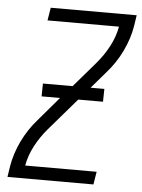

<svg xmlns="http://www.w3.org/2000/svg" viewBox="-53 -777 605 819"><g transform="rotate(5 250.0 -367.5)"><path d="M10 0 17 -46Q26 -101 52 -155Q78 -209 118 -254L204 -355H125L126 -410H253L345 -517Q376 -553 398 -594.5Q420 -636 428 -680H122L131 -735H499L492 -689Q483 -634 457 -580Q431 -526 391 -481L330 -410H389L388 -355H282L164 -218Q133 -182 111 -140.5Q89 -99 81 -55H387L378 0Z"/></g></svg>

Font: Iosevka Curly Light
Style: Italic
Weight: 300
Italic angle: -9°
Monospace: yes
Designer: Belleve Invis
Foundry: Belleve Invis
Version: Version 22.1.2; ttfautohint (v1.8.4)